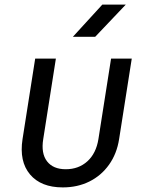

<svg xmlns="http://www.w3.org/2000/svg" viewBox="-20 -805 640 835"><path d="M253 10Q158 10 110.5 -46.5Q63 -103 78 -200L133 -550H223L168 -200Q158 -138 184.5 -103.5Q211 -69 266 -69Q322 -69 360 -103.5Q398 -138 408 -200L463 -550H553L498 -200Q488 -136 454 -88.5Q420 -41 368.5 -15.5Q317 10 253 10ZM297 -645 425 -785H527L394 -645Z"/></svg>

Font: NKDuy Mono
Style: Italic
Weight: 400
Italic angle: -9°
Monospace: yes
Designer: NKDuy
Foundry: NKDuy
Version: Version 2.251; ttfautohint (v1.8.4.7-5d5b)